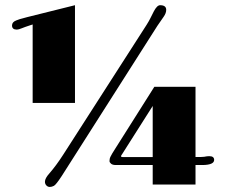

<svg xmlns="http://www.w3.org/2000/svg" viewBox="-20 -720 896 749"><path d="M155.3 -11.2Q155.3 -24.4 172.9 -43.9Q199.7 -74.7 226.6 -116.7L551.8 -623Q561.5 -638.2 568.1 -651.9Q574.7 -665.5 580.1 -675.8Q592.8 -699.7 604.5 -699.7Q628.4 -699.7 628.4 -681.6Q628.4 -668.5 618.2 -654.3Q601.1 -630.4 594.2 -619.6L220.7 -33.2Q198.7 0.5 190.4 4.9Q182.1 9.3 174.3 9.3Q166.5 9.3 160.9 3.4Q155.3 -2.4 155.3 -11.2ZM45.9 -604.5Q26.9 -604.5 26.9 -620.6Q26.9 -627.4 31 -632.3Q35.2 -637.2 43.5 -640.4Q51.8 -643.6 57.6 -645.5Q77.6 -650.9 86.4 -653.3L272.5 -699.7V-318.4H107.4V-624.5L96.7 -621.1Q84 -617.2 77.9 -614.7Q71.8 -612.3 65.4 -609.9Q52.2 -604.5 45.9 -604.5ZM411.1 -108.9Q416 -119.1 428.7 -138.7L582 -381.3H742.7V-107.4Q770.5 -107.4 776.4 -108.4Q787.6 -110.8 796.4 -110.8Q815.4 -110.8 815.4 -96.2Q815.4 -77.1 771.5 -76.2Q759.3 -76.2 746.1 -76.2H742.7V0H575.7V-76.2H432.1Q419.4 -76.2 413.3 -81.3Q407.2 -86.4 407.2 -91.6Q407.2 -96.7 408 -100.3Q408.7 -104 411.1 -108.9ZM456.1 -118.2Q452.1 -113.3 452.1 -110.4Q452.1 -107.4 458 -107.4H575.7V-306.6Z"/></svg>

Font: Limelight
Style: Regular
Weight: 400
Designer: Nicole Fally
Foundry: Nicole Fally
Version: Version 1.002